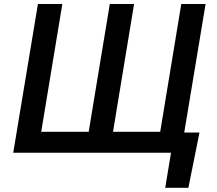

<svg xmlns="http://www.w3.org/2000/svg" viewBox="-20 -747 1061 939"><path d="M955.6 -98.7H881L985.4 -727.3H866.5L763.5 -102.3H532.7L635.7 -727.3H517L413.7 -102.3H181.5L284.8 -727.3H165.5L44.7 0H816.4L788 171.5H901.3Z"/></svg>

Font: Magic Ui Pro Semi Bold
Style: Italic
Weight: 600
Italic angle: -9.39999°
Designer: Stefan Endress, Andreas Faust
Version: Version 1.000;FEAKit 1.0